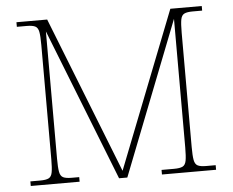

<svg xmlns="http://www.w3.org/2000/svg" viewBox="-51 -774 1010 834"><g transform="rotate(-5 454.0 -357.0)"><path d="M50 0V-20H93Q118 -20 130 -26Q142 -32 145.5 -51Q149 -70 149 -108V-606Q149 -645 145.5 -663.5Q142 -682 130 -688Q118 -694 93 -694H50V-714H184L453 -31L721 -714H858V-694H817Q792 -694 780 -688Q768 -682 764.5 -663.5Q761 -645 761 -606V-108Q761 -70 764.5 -51Q768 -32 780 -26Q792 -20 817 -20H858V0H622V-20H677Q702 -20 714 -26Q726 -32 729.5 -51Q733 -70 733 -108V-669L471 0H435L174 -663V-108Q174 -70 177.5 -51Q181 -32 193 -26Q205 -20 230 -20H263V0Z"/></g></svg>

Font: Noto Serif Thin
Style: Regular
Weight: 100
Designer: Monotype Design Team
Foundry: Monotype Imaging Inc.
Version: Version 2.015